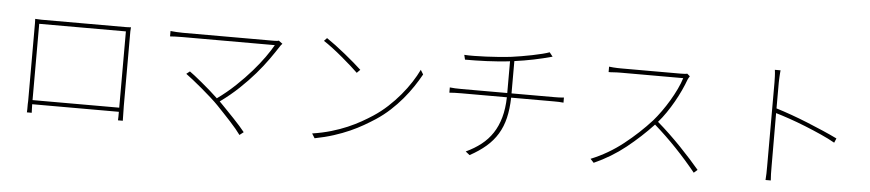

<svg xmlns="http://www.w3.org/2000/svg" viewBox="-44 -1039 6089 1344"><g transform="rotate(5 3000.0 -366.5)"><path d="M837 -107V-632Q837 -647 839 -661Q821 -659 799 -659H210Q195 -659 166 -661Q167 -646 167 -631V-106Q167 -98 167 -84Q166 -74 166 -62V-48Q166 -37 166 -26Q165 -12 165 -4H199Q198 -15 198 -31.5Q198 -48 197 -64H806V-31Q806 -14 805 -4H839Q839 -11 838.5 -24.5Q838 -38 838 -53Q838 -68 837.5 -83Q837 -98 837 -107ZM197 -93V-629H806V-93Z M1905 -638 1878 -658Q1871 -654 1843 -654H1205Q1179 -654 1158.5 -655.5Q1138 -657 1117 -659V-621Q1131 -622 1153.5 -623Q1176 -624 1205 -624H1853Q1833 -588 1798 -538.5Q1763 -489 1715 -434Q1667 -379 1608 -323Q1549 -267 1481 -218Q1455 -243 1424.5 -269.5Q1394 -296 1365 -320Q1336 -344 1312.5 -362.5Q1289 -381 1277 -389L1253 -370Q1270 -358 1301 -333.5Q1332 -309 1366.5 -280Q1401 -251 1434.5 -221Q1468 -191 1490 -168Q1513 -144 1538 -117.5Q1563 -91 1586.5 -65.5Q1610 -40 1629.5 -16.5Q1649 7 1661 24L1689 2Q1675 -16 1654.5 -39Q1634 -62 1610 -87.5Q1586 -113 1561 -138.5Q1536 -164 1514 -187L1503 -198Q1575 -250 1634.5 -306.5Q1694 -363 1741.5 -418Q1789 -473 1825.5 -524.5Q1862 -576 1889 -618Q1891 -622 1895 -627Q1899 -632 1905 -638Z M2213 -705 2193 -684Q2221 -666 2256.5 -639Q2292 -612 2327 -582.5Q2362 -553 2392.5 -526Q2423 -499 2441 -481L2464 -504Q2444 -523 2412.5 -550Q2381 -577 2346 -605.5Q2311 -634 2275.5 -660.5Q2240 -687 2213 -705ZM2167 -31 2187 1Q2259 -13 2319.5 -32.5Q2380 -52 2430.5 -74.5Q2481 -97 2523.5 -121.5Q2566 -146 2603 -170Q2656 -205 2701 -246.5Q2746 -288 2783.5 -332.5Q2821 -377 2851.5 -422.5Q2882 -468 2905 -510L2886 -541Q2866 -499 2836 -452.5Q2806 -406 2767 -359.5Q2728 -313 2681.5 -270Q2635 -227 2583 -193Q2548 -170 2505.5 -146Q2463 -122 2412 -100Q2361 -78 2300 -60Q2239 -42 2167 -31Z M3833 -432H3533V-659Q3667 -677 3797 -713L3774 -742Q3756 -735 3724 -727Q3692 -719 3655 -711.5Q3618 -704 3579.5 -697.5Q3541 -691 3511 -687Q3471 -682 3424.5 -678.5Q3378 -675 3333 -673Q3288 -671 3248 -670.5Q3208 -670 3180 -672L3188 -639Q3221 -639 3259.5 -639.5Q3298 -640 3339 -642Q3380 -644 3422 -647Q3464 -650 3503 -655V-432H3182Q3160 -432 3136 -433Q3112 -434 3099 -436V-399Q3132 -402 3184 -402H3503Q3501 -322 3483.5 -259.5Q3466 -197 3434 -148.5Q3402 -100 3355.5 -63.5Q3309 -27 3249 1L3278 24Q3344 -12 3391.5 -53Q3439 -94 3470 -145Q3501 -196 3516 -259Q3531 -322 3533 -402H3834Q3851 -402 3869.5 -401.5Q3888 -401 3901 -399V-435Q3886 -433 3868 -432.5Q3850 -432 3833 -432Z M4766 -660 4746 -677Q4738 -673 4700 -673H4281Q4269 -673 4254.5 -673.5Q4240 -674 4227 -675L4197 -678V-640H4213Q4220 -640 4228 -641Q4241 -642 4255.5 -642.5Q4270 -643 4281 -643H4721Q4710 -607 4690 -565Q4670 -523 4645 -481Q4620 -439 4592 -400Q4564 -361 4538 -331Q4453 -237 4349 -155Q4245 -73 4124 -24L4148 2Q4269 -52 4368.5 -131.5Q4468 -211 4553 -302Q4635 -230 4709 -152.5Q4783 -75 4852 10L4877 -12Q4850 -44 4814.5 -83.5Q4779 -123 4739.5 -164Q4700 -205 4657 -246Q4614 -287 4572 -323Q4600 -355 4627 -394.5Q4654 -434 4677.5 -475.5Q4701 -517 4720 -558Q4739 -599 4752 -635Q4754 -640 4758.5 -648Q4763 -656 4766 -660Z M5813 -285 5826 -316Q5781 -338 5725.5 -362Q5670 -386 5612 -409.5Q5554 -433 5496.5 -453.5Q5439 -474 5390 -489V-669Q5390 -676 5390.5 -687Q5391 -698 5391.5 -710.5Q5392 -723 5393 -735Q5394 -747 5395 -757H5355Q5358 -737 5359 -711Q5360 -685 5360 -669V-81Q5360 -55 5359.5 -28.5Q5359 -2 5357 17H5394Q5392 -2 5391.5 -28.5Q5391 -55 5391 -81L5390 -456Q5431 -444 5486.5 -425Q5542 -406 5600.5 -382.5Q5659 -359 5715 -334Q5771 -309 5813 -285Z"/></g></svg>

Font: Spoqa Han Sans Neo Thin
Style: Regular
Weight: 100
Designer: [Spoqa Han Sans Neo] Dong-huui Kim  Younghwa Kang  Yujin Lee  [Noto Sans] Ryoko NISHIZUKA  (kana & ideographs); Paul D. 
Foundry: Spoqa (http://www.spoqa-han-sans.com)
Version: Version 1.100;hotconv 1.0.109;makeotfexe 2.5.65596